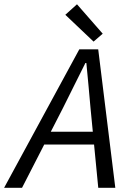

<svg xmlns="http://www.w3.org/2000/svg" viewBox="-43 -890 663 910"><path d="M-23.5 0 332.9 -656.3H422.5L503.5 0H422.7L386.1 -376.9Q381.3 -429.6 376.5 -484Q371.8 -538.5 366.3 -591.3H361.7Q334.2 -537.1 308.9 -485.5Q283.7 -434 256.1 -379.4L61.5 0ZM136.8 -204.9 152.1 -265.5H440.2L429.3 -204.9ZM400.5 -692.8 266.6 -819.9 321.9 -869.7 443.8 -730.3Z"/></svg>

Font: SourceCodeVF
Style: Italic
Weight: 200
Italic angle: -11°
Monospace: yes
Designer: Paul D. Hunt, Teo Tuominen
Foundry: Adobe
Version: Version 1.026;hotconv 1.1.0;makeotfexe 2.6.0